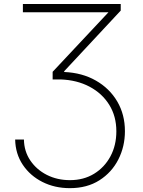

<svg xmlns="http://www.w3.org/2000/svg" viewBox="-20 -748 730 983"><path d="M57.6 -33.7H102.5Q103.5 26.9 135.3 73.7Q167 120.6 220 147.5Q272.9 174.3 338.4 174.3Q408.2 174.3 461.7 141.6Q515.1 108.9 545.4 52.5Q575.7 -3.9 575.7 -75.7Q575.7 -152.8 539.3 -211.4Q502.9 -270 438.5 -304.2Q374 -338.4 290 -341.3H249.5V-380.4L535.2 -685.1H97.2V-727.5H598.1V-693.8L308.6 -383.3V-379.4Q400.9 -375.5 470.9 -335.4Q541 -295.4 580.3 -228.5Q619.6 -161.6 619.6 -76.2Q619.6 2 585.9 68.4Q552.2 134.8 489 175Q425.8 215.3 337.4 215.3Q260.3 215.3 197.3 183.6Q134.3 151.9 96.7 95.7Q59.1 39.6 57.6 -33.7Z"/></svg>

Font: Inter Extra Light
Style: Regular
Weight: 200
Designer: Rasmus Andersson
Foundry: rsms
Version: Version 4.000;git-3c8e0fc